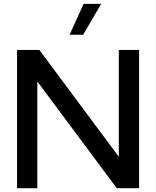

<svg xmlns="http://www.w3.org/2000/svg" viewBox="-20 -997 827 1017"><path d="M716.8 0H598.6L177.7 -565.4V0H70.3V-732.4H188.5L609.4 -166.5V-732.4H716.8ZM420.4 -813H348.6L422.9 -976.6H516.1Z"/></svg>

Font: Kumbh Sans Medium
Style: Regular
Weight: 500
Version: Version 1.005